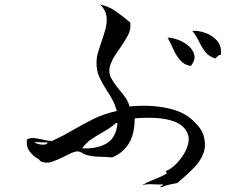

<svg xmlns="http://www.w3.org/2000/svg" viewBox="-20 -770 1040 827"><path d="M857 -186Q869 -142 856 -109Q843 -76 817.5 -49.5Q792 -23 765 0Q760 4 754.5 9Q749 14 744 18Q725 22 708.5 25.5Q692 29 673 37Q668 34 675 31Q683 27 683 24Q670 25 660.5 24.5Q651 24 643 24Q631 23 619.5 23.5Q608 24 592 27Q618 13 643 3.5Q668 -6 696 -21Q701 -25 696 -28Q692 -30 696 -34Q713 -40 733 -58.5Q753 -77 769.5 -102.5Q786 -128 791.5 -155.5Q797 -183 783 -205Q766 -234 729.5 -247Q693 -260 648 -262Q603 -264 560 -260Q560 -191 534 -150.5Q508 -110 463 -92Q429 -95 405.5 -95Q382 -95 354 -102Q350 -103 346 -105Q342 -107 338 -109Q332 -113 325.5 -115.5Q319 -118 312 -118Q301 -117 287.5 -111Q274 -105 259 -97Q234 -84 206.5 -74Q179 -64 154 -76Q153 -77 150 -81Q147 -85 144 -86Q127 -94 109.5 -115.5Q92 -137 96 -169Q110 -177 125 -175.5Q140 -174 158 -170Q169 -167 181 -165Q193 -163 205 -163Q252 -185 294.5 -210Q337 -235 382.5 -257.5Q428 -280 483 -292Q476 -319 464 -340.5Q452 -362 439 -382Q421 -410 407.5 -439Q394 -468 396 -508Q397 -528 403.5 -548.5Q410 -569 417 -590Q427 -618 434.5 -646Q442 -674 438.5 -700.5Q435 -727 412 -750Q447 -744 480.5 -720Q514 -696 541 -673Q545 -643 531 -617.5Q517 -592 499 -566Q487 -549 475.5 -531.5Q464 -514 457 -495Q444 -460 459 -433.5Q474 -407 495 -382Q509 -366 521 -348.5Q533 -331 538 -311Q577 -316 623 -314Q669 -312 713 -301.5Q757 -291 789 -269Q809 -255 830 -231.5Q851 -208 857 -186ZM931 -534Q922 -533 917.5 -528Q913 -523 908 -518Q880 -526 864 -547Q848 -568 836.5 -592.5Q825 -617 808 -637Q835 -639 865.5 -628Q896 -617 916 -593.5Q936 -570 931 -534ZM802 -486Q774 -490 756.5 -510Q739 -530 727 -557Q715 -584 702 -608Q723 -608 748.5 -598Q774 -588 793 -571.5Q812 -555 817 -533Q822 -511 802 -486ZM486 -237Q485 -241 479 -240Q457 -220 428.5 -204Q400 -188 374.5 -171Q349 -154 334 -131Q395 -128 437 -151Q479 -174 486 -237ZM186 -157Q179 -156 170.5 -156.5Q162 -157 154 -157Q146 -158 138.5 -158Q131 -158 128 -157Q134 -153 146 -149.5Q158 -146 170 -147Q182 -148 186 -157Z"/></svg>

Font: Yuji Mai
Style: Regular
Weight: 400
Designer: Kataoka Yuji
Foundry: Kinuta Font Factory
Version: Version 3.002